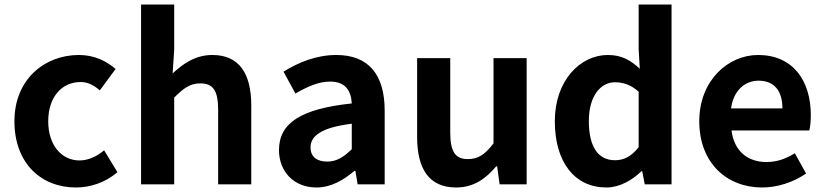

<svg xmlns="http://www.w3.org/2000/svg" viewBox="-20 -818 3660 852"><path d="M317 14C379 14 447 -7 501 -54L442 -151C411 -125 373 -106 333 -106C253 -106 194 -174 194 -280C194 -385 252 -454 338 -454C369 -454 395 -441 423 -417L493 -512C452 -547 399 -574 330 -574C178 -574 44 -466 44 -280C44 -94 162 14 317 14Z M606 0H753V-385C794 -426 823 -448 869 -448C924 -448 948 -418 948 -331V0H1095V-349C1095 -490 1043 -574 922 -574C846 -574 791 -534 746 -492L753 -597V-798H606Z M1384 14C1448 14 1504 -18 1553 -60H1557L1567 0H1687V-327C1687 -489 1614 -574 1472 -574C1384 -574 1304 -541 1238 -500L1291 -403C1343 -433 1393 -456 1445 -456C1514 -456 1538 -414 1541 -359C1315 -335 1218 -272 1218 -152C1218 -57 1284 14 1384 14ZM1432 -101C1389 -101 1358 -120 1358 -164C1358 -214 1404 -252 1541 -269V-156C1505 -121 1474 -101 1432 -101Z M2004 14C2080 14 2134 -23 2182 -80H2186L2197 0H2317V-560H2170V-182C2132 -132 2102 -112 2056 -112C2002 -112 1978 -143 1978 -229V-560H1831V-210C1831 -70 1883 14 2004 14Z M2671 14C2729 14 2785 -18 2826 -58H2830L2841 0H2960V-798H2814V-601L2819 -513C2779 -550 2740 -574 2677 -574C2556 -574 2442 -462 2442 -280C2442 -96 2532 14 2671 14ZM2709 -107C2635 -107 2593 -165 2593 -281C2593 -393 2646 -453 2709 -453C2744 -453 2780 -442 2814 -411V-165C2781 -123 2748 -107 2709 -107Z M3362 14C3431 14 3502 -10 3557 -48L3507 -138C3467 -113 3427 -99 3381 -99C3298 -99 3238 -147 3226 -239H3571C3575 -252 3578 -279 3578 -307C3578 -461 3498 -574 3344 -574C3211 -574 3083 -461 3083 -280C3083 -95 3205 14 3362 14ZM3224 -337C3235 -418 3287 -460 3346 -460C3418 -460 3452 -412 3452 -337Z"/></svg>

Font: Source Han Sans CN
Style: Bold
Weight: 700
Designer: Ryoko NISHIZUKA 西塚涼子 (kana, bopomofo & ideographs); Paul D. Hunt (Latin, Greek & Cyrillic); Sandoll Communications 산돌커뮤니
Foundry: Adobe
Version: Version 2.001;hotconv 1.0.107;makeotfexe 2.5.65593